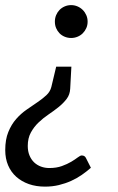

<svg xmlns="http://www.w3.org/2000/svg" viewBox="-23 -534 451 733"><path d="M324 106.5Q307.5 121 288.8 134Q270 147 248.2 156.8Q226.5 166.5 201.8 172.5Q177 178.5 149 178.5Q115 178.5 87.2 168.8Q59.5 159 39.2 141Q19 123 8 97.2Q-3 71.5 -3 39Q-3 -1.5 8.8 -30.2Q20.5 -59 38.8 -79.8Q57 -100.5 78.8 -115.5Q100.5 -130.5 120 -143.8Q139.5 -157 154 -170.5Q168.5 -184 173 -202L191.5 -279.5H249.5L245 -195.5Q244 -173 231.5 -156.5Q219 -140 201 -125.5Q183 -111 162.2 -97Q141.5 -83 124 -66.2Q106.5 -49.5 94.8 -28Q83 -6.5 83 23Q83 43.5 89.5 59.2Q96 75 107.2 85.8Q118.5 96.5 133.5 102Q148.5 107.5 165 107.5Q192.5 107.5 213.2 100Q234 92.5 249 83.5Q264 74.5 273.8 67Q283.5 59.5 289 59.5Q301 59.5 305.5 70ZM186.5 -451.5Q186.5 -464.5 191.2 -476Q196 -487.5 204.2 -496Q212.5 -504.5 224 -509.5Q235.5 -514.5 248.5 -514.5Q261.5 -514.5 273 -509.5Q284.5 -504.5 293 -496Q301.5 -487.5 306.5 -476Q311.5 -464.5 311.5 -451.5Q311.5 -438 306.5 -426.8Q301.5 -415.5 293 -407Q284.5 -398.5 273 -393.8Q261.5 -389 248.5 -389Q235.5 -389 224 -393.8Q212.5 -398.5 204.2 -407Q196 -415.5 191.2 -426.8Q186.5 -438 186.5 -451.5Z"/></svg>

Font: Lato
Style: Italic
Weight: 400
Italic angle: -7°
Designer: Lukasz Dziedzic
Foundry: tyPoland Lukasz Dziedzic
Version: Version 2.007; 2014-02-27